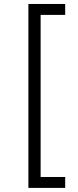

<svg xmlns="http://www.w3.org/2000/svg" viewBox="-20 -781 387 949"><path d="M120.4 147.7V-761.4H302.2V-707.4H180.8V93.8H302.2V147.7Z"/></svg>

Font: Inter Zeller Light
Style: Regular
Weight: 300
Designer: Rasmus Andersson; Joe Bland
Foundry: zeller
Version: Version 3.015;git-dec3a8cb1